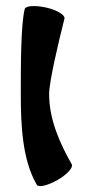

<svg xmlns="http://www.w3.org/2000/svg" viewBox="-20 -579 307 637"><path d="M62 -549C49 -497 49 -361 49 -267C49 -163 54 -49 102 34C107 44 138 37 171 18C203 0 224 -24 218 -34C177 -106 143 -184 143 -267C143 -307 173 -435 194 -518C196 -529 169 -546 133 -554C96 -562 65 -560 62 -549Z"/></svg>

Font: Nupuram Expanded Bold
Style: Regular
Weight: 700
Width: 7
Designer: Santhosh Thottingal (santhosh.thottingal@gmail.com)
Foundry: SMC
Version: Version 1.000